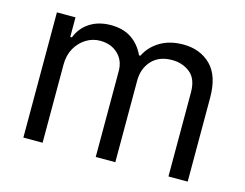

<svg xmlns="http://www.w3.org/2000/svg" viewBox="-81 -681 1032 808"><g transform="rotate(15 434.5 -276.5)"><path d="M76.7 0V-545.5H157.7V-460.2H164.8Q181.8 -503.9 219.8 -528.2Q257.8 -552.6 311.1 -552.6Q365.1 -552.6 401.1 -528.2Q437.1 -503.9 457.4 -460.2H463.1Q484 -502.5 525.9 -527.5Q567.8 -552.6 626.4 -552.6Q699.6 -552.6 746.1 -506.9Q792.6 -461.3 792.6 -365.1V0H708.8V-365.1Q708.8 -425.4 675.8 -451.3Q642.8 -477.3 598 -477.3Q540.5 -477.3 508.9 -442.6Q477.3 -408 477.3 -355.1V0H392V-373.6Q392 -420.1 361.9 -448.7Q331.7 -477.3 284.1 -477.3Q251.4 -477.3 223.2 -459.9Q195 -442.5 177.7 -411.8Q160.5 -381 160.5 -340.9V0Z"/></g></svg>

Font: Inter UI
Style: Regular
Weight: 400
Designer: Rasmus Andersson
Foundry: rsms
Version: 3.2;8d6f07862